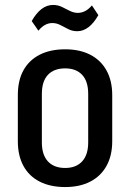

<svg xmlns="http://www.w3.org/2000/svg" viewBox="-20 -747 525 775"><path d="M243 8Q183 8 140 -14Q97 -36 74.5 -77.5Q52 -119 52 -177V-363Q52 -422 74.5 -463Q97 -504 140 -526Q183 -548 243 -548Q302 -548 344.5 -526Q387 -504 410 -462.5Q433 -421 433 -363V-177Q433 -119 410 -77.5Q387 -36 344.5 -14Q302 8 243 8ZM243 -69Q287 -69 311.5 -95.5Q336 -122 336 -172V-368Q336 -419 311.5 -445Q287 -471 243 -471Q198 -471 173.5 -445Q149 -419 149 -368V-172Q149 -122 173.5 -95.5Q198 -69 243 -69ZM108 -662Q126 -694 147.5 -710.5Q169 -727 194 -727Q214 -727 230 -719Q246 -711 262 -703Q278 -695 294 -695Q309 -695 323 -702Q337 -709 351 -725L377 -686Q359 -654 337.5 -637.5Q316 -621 292 -621Q272 -621 255.5 -629.5Q239 -638 223.5 -646Q208 -654 191 -654Q176 -654 162 -646.5Q148 -639 135 -623Z"/></svg>

Font: Pathway Extreme Condensed Medium
Style: Regular
Weight: 500
Width: 3
Version: Version 1.001;gftools[0.9.26]